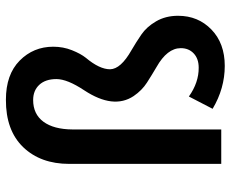

<svg xmlns="http://www.w3.org/2000/svg" viewBox="-84 -674 769 640"><g transform="rotate(-90 300.0 -353.5)"><path d="M74.2 0V-506.8Q74.2 -602.1 129.9 -660.2Q186 -718.3 288.1 -717.8Q372.1 -717.8 418.5 -671.9Q464.8 -626 464.8 -560.1Q464.8 -526.9 453.1 -497.6Q441.4 -468.3 427.7 -451.2Q389.6 -405.8 389.6 -370.6Q390.1 -335 453.1 -299.3Q479 -284.2 504.9 -266.6Q530.8 -249 549.3 -217.3Q567.9 -185.5 567.9 -144Q567.9 -77.1 522 -32.7Q476.1 11.7 400.9 11.7Q325.7 11.7 257.8 -28.8L298.8 -107.9Q345.7 -74.7 395 -75.2Q424.8 -75.2 442.4 -91.8Q460 -108.4 460 -134.8Q460 -180.2 397 -215.8Q371.1 -231 345.2 -247.6Q319.3 -264.2 300.3 -292Q255.4 -359.4 319.3 -456.5Q356.9 -513.2 356.9 -549.3Q356.9 -585.9 337.9 -606.4Q318.8 -627 287.1 -627Q240.2 -627 214.8 -592.8Q189.5 -558.6 189 -496.1V0Z"/></g></svg>

Font: SourceCodePro-Semibold
Style: Regular
Weight: 600
Monospace: yes
Designer: Paul D. Hunt
Foundry: Adobe Systems Incorporated
Version: Version 1.009;PS 1.000;hotconv 1.0.70;makeotf.lib2.5.5900